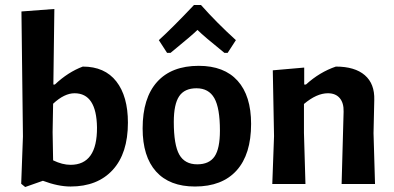

<svg xmlns="http://www.w3.org/2000/svg" viewBox="-20 -738 1580 770"><path d="M312 -471Q400 -471 446.5 -411.5Q493 -352 493 -246Q493 -123 432 -56.5Q371 10 263 10Q213 10 152 -13L81 12L65 -1L72 -191L66 -692L198 -702L194 -399H200Q253 -449 312 -471ZM191 -208 193 -95Q230 -77 263 -77Q370 -77 369 -227Q367 -364 279 -364Q238 -364 193 -322Z M650 -526 617 -577Q672 -627 758 -718H786Q849 -647 926 -577L893 -526H880Q798 -592 772 -618Q752 -598 664 -526ZM777 -474Q879 -474 933 -414Q987 -354 987 -241Q987 -119 929 -54.5Q871 10 762 10Q660 10 606 -50Q552 -110 552 -223Q552 -345 610 -409.5Q668 -474 777 -474ZM768 -384Q720 -384 698.5 -352Q677 -320 677 -249Q677 -157 699 -118Q721 -79 771 -79Q819 -79 840.5 -110.5Q862 -142 862 -214Q862 -305 839.5 -344.5Q817 -384 768 -384Z M1200 -467V-399H1207Q1262 -449 1327 -471Q1403 -471 1443 -436.5Q1483 -402 1481 -337L1478 -204L1484 0H1350L1358 -290Q1359 -325 1342.5 -344.5Q1326 -364 1295 -364Q1250 -364 1199 -321V-205L1205 0H1072L1079 -192L1074 -456Z"/></svg>

Font: Alegreya Sans SC
Style: Bold
Weight: 700
Designer: Juan Pablo del Peral
Foundry: Huerta Tipografica
Version: Version 2.007